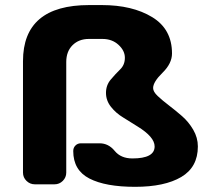

<svg xmlns="http://www.w3.org/2000/svg" viewBox="-20 -720 823 750"><path d="M69.8 -45.9V-481Q69.8 -700.2 328.1 -700.2H377.9Q497.1 -700.2 574.5 -653.1Q651.9 -606 651.9 -511.2Q651.9 -472.2 615 -436Q578.1 -399.9 578.1 -376Q578.1 -361.8 595.9 -345Q613.8 -328.1 639.4 -308.6Q665 -289.1 690.9 -266.6Q716.8 -244.1 734.9 -213.1Q752.9 -182.1 752.9 -147.9Q752.9 -66.9 688 -28.6Q623 9.8 507.6 9.8Q392.1 9.8 329.1 -22.7Q266.1 -55.2 266.1 -129.9Q266.1 -143.1 274.7 -151.6Q283.2 -160.2 295.9 -160.2H369.1Q403.8 -160.2 428 -130.6Q452.1 -101.1 497.1 -101.1Q584 -101.1 584 -147.9Q584 -185.1 517.1 -226.1L460.9 -261.2Q433.1 -277.8 413.6 -302.5Q394 -327.1 394 -357.2Q394 -387.2 412.6 -409.2Q431.2 -431.2 449.5 -449Q467.8 -466.8 467.8 -494.4Q467.8 -522 442.9 -544.9Q418 -567.9 379.9 -567.9H327.1Q288.1 -567.9 263.4 -543.5Q238.8 -519 238.8 -478V-45.9Q238.8 -26.9 225.3 -13.4Q211.9 0 192.9 0H116.2Q97.2 0 83.5 -13.4Q69.8 -26.9 69.8 -45.9Z"/></svg>

Font: Days One
Style: Regular
Weight: 400
Designer: Alexander Kalachev, Alexey Maslov, Jovanny Lemonad
Foundry: Alexander Kalachev, Alexey Maslov, Jovanny Lemonad
Version: Version 1.002